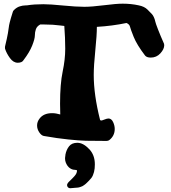

<svg xmlns="http://www.w3.org/2000/svg" viewBox="-20 -749 908 1019"><path d="M352.5 250Q345.7 250 340.8 245.1Q335.9 240.2 335.9 233.4Q335.9 224.6 349.1 212.4Q362.3 200.2 375.5 185.5Q388.7 170.9 388.7 156.2V155.3Q386.7 153.3 380.9 152.8Q375 152.3 368.7 151.4Q362.3 150.4 354 145.5Q345.7 140.6 338.9 131.8Q332 122.1 328.6 112.3Q325.2 102.5 325.2 91.8Q325.2 87.9 325.7 84.5Q326.2 81.1 326.7 78.6Q327.1 76.2 327.1 72.3Q332 45.9 346.7 27.3Q361.3 8.8 390.6 8.8Q421.9 8.8 454.1 43Q483.4 74.2 483.4 123Q483.4 134.8 482.4 144.5Q481.4 154.3 479 163.6Q476.6 172.9 473.1 181.2Q469.7 189.5 463.9 196.8Q458 204.1 450.2 211.9Q448.2 213.9 441.9 220.2Q435.5 226.6 434.1 227.5Q432.6 228.5 426.3 233.4Q419.9 238.3 417 239.3Q414.1 240.2 406.7 243.2Q399.4 246.1 392.6 246.6Q385.7 247.1 375.5 248Q365.2 249 352.5 250ZM555.7 -120.1Q571.3 -120.1 580.1 -101.6Q588.9 -83 588.9 -64.5Q588.9 -28.3 560.5 -5.9Q554.7 -1 544.9 -1Q471.7 -1 436 -2Q400.4 -2.9 342.8 -8.8Q285.2 -14.6 212.9 -27.3Q200.2 -29.3 188.5 -46.4Q176.8 -63.5 176.8 -83Q176.8 -102.5 189.5 -119.1Q210.9 -148.4 256.8 -148.4Q267.6 -148.4 278.3 -146.5Q289.1 -144.5 294.9 -142.6L299.8 -141.6Q299.8 -152.3 299.3 -170.9Q298.8 -189.5 298.8 -198.2Q298.8 -303.7 312.5 -368.7Q326.2 -433.6 326.2 -490.2Q326.2 -546.9 321.3 -611.3Q316.4 -611.3 299.3 -613.8Q282.2 -616.2 259.8 -617.7Q237.3 -619.1 212.9 -619.1H193.4Q175.8 -609.4 170.4 -593.8Q165 -578.1 165 -560.5Q165 -543 150.9 -507.3Q136.7 -471.7 105.5 -430.7Q97.7 -416 74.2 -416Q50.8 -416 32.7 -440.9Q14.6 -465.8 6.8 -490.2Q5.9 -496.1 6.8 -502.9Q17.6 -546.9 22 -572.8Q26.4 -598.6 26.9 -605.5Q27.3 -612.3 31.7 -630.4Q36.1 -648.4 47.9 -685.5Q48.8 -690.4 53.7 -695.3Q61.5 -703.1 69.3 -708Q77.1 -712.9 85.4 -715.3Q93.8 -717.8 99.1 -718.8Q104.5 -719.7 113.3 -720.2Q122.1 -720.7 124 -720.7Q161.1 -726.6 210 -726.6Q246.1 -726.6 315.4 -719.7Q384.8 -712.9 427.7 -712.9Q466.8 -712.9 532.2 -721.2Q597.7 -729.5 630.9 -729.5Q675.8 -729.5 715.8 -720.7Q746.1 -714.8 762.7 -698.2Q781.2 -679.7 786.6 -673.8Q792 -668 796.9 -657.2Q801.8 -646.5 803.7 -636.2Q805.7 -626 818.4 -593.3Q831.1 -560.5 850.6 -516.6Q851.6 -514.6 851.6 -508.8Q851.6 -488.3 831.1 -465.8Q810.5 -443.4 780.3 -443.4Q758.8 -443.4 750 -454.1Q706.1 -511.7 689.5 -553.2Q672.9 -594.7 669.9 -607.4Q667 -620.1 651.4 -627Q576.2 -611.3 494.1 -606.4Q494.1 -562.5 485.8 -481.4Q477.5 -400.4 477.5 -351.6Q477.5 -246.1 510.7 -114.3Q511.7 -109.4 517.6 -109.4Q521.5 -109.4 534.7 -114.7Q547.9 -120.1 555.7 -120.1Z"/></svg>

Font: Essays1743
Style: Bold
Weight: 700
Designer: Based on the typeface in a 1743 English translation of the essays of Montaigne.  PostScript/TrueType font designed by Jo
Version: Version 002.100